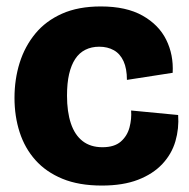

<svg xmlns="http://www.w3.org/2000/svg" viewBox="-20 -562 588 596"><path d="M296 14Q225 14 174 -7Q123 -28 90 -65Q57 -102 41 -151.5Q25 -201 25 -258Q25 -316 41 -367Q57 -418 89.5 -457.5Q122 -497 172.5 -519.5Q223 -542 293 -542Q372 -542 422.5 -513.5Q473 -485 496 -438.5Q519 -392 516 -336L374 -314Q374 -349 363.5 -372Q353 -395 333.5 -406Q314 -417 288 -417Q264 -417 245 -407.5Q226 -398 213.5 -379Q201 -360 194.5 -332Q188 -304 188 -265Q188 -215 200 -179Q212 -143 236.5 -124Q261 -105 298 -105Q335 -105 355 -122.5Q375 -140 382 -166.5Q389 -193 387 -219L533 -205Q536 -163 524.5 -123.5Q513 -84 484 -53Q455 -22 408.5 -4Q362 14 296 14Z"/></svg>

Font: Bricolage Grotesque 72pt ExtraBold
Style: Regular
Weight: 800
Designer: Mathieu Triay
Foundry: Atelier Triay
Version: Version 1.001;gftools[0.9.33.dev8+g029e19f]